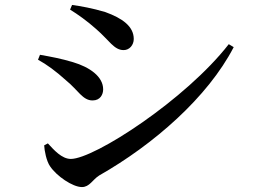

<svg xmlns="http://www.w3.org/2000/svg" viewBox="-20 -746 1040 778"><path d="M264 -707C295 -688 333 -661 370 -628C423 -582 442 -543 481 -543C505 -543 522 -564 522 -588C522 -639 476 -672 407 -697C354 -713 307 -721 272 -726ZM907 -567C733 -343 362 -102 267 -102C230 -102 198 -139 174 -165L159 -157C160 -136 168 -93 183 -72C209 -33 274 12 312 12C343 12 355 -18 382 -35C602 -160 822 -352 927 -555ZM134 -504C169 -485 206 -458 248 -420C297 -380 315 -339 355 -339C387 -339 398 -364 398 -384C398 -436 343 -474 276 -494C226 -509 187 -516 142 -524Z"/></svg>

Font: Noto Serif CJK SC SemiBold
Style: Regular
Weight: 600
Designer: Ryoko NISHIZUKA 西塚涼子 (kana & ideographs); Frank Grießhammer (Latin, Greek & Cyrillic); Wenlong ZHANG 张文龙 (bopomofo); San
Foundry: Adobe
Version: Version 2.001;hotconv 1.1.0;makeotfexe 2.6.0